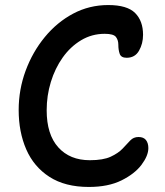

<svg xmlns="http://www.w3.org/2000/svg" viewBox="-20 -731 653 761"><path d="M332 10Q238 10 176 -30Q114 -70 84 -139Q54 -208 54 -295Q54 -376 81.5 -450.5Q109 -525 157.5 -584Q206 -643 270 -677Q334 -711 409 -711Q484 -711 515.5 -679.5Q547 -648 547 -593Q547 -558 531 -530Q515 -502 482 -502Q460 -502 454.5 -517.5Q449 -533 449 -554Q449 -572 439.5 -584.5Q430 -597 395 -597Q344 -597 301.5 -571.5Q259 -546 228.5 -503Q198 -460 181.5 -406Q165 -352 165 -294Q165 -198 211 -147Q257 -96 336 -96Q389 -96 419 -110Q449 -124 466 -142Q483 -160 496 -174Q509 -188 529 -188Q549 -188 558.5 -176Q568 -164 568 -144Q568 -114 541 -78Q514 -42 461.5 -16Q409 10 332 10Z"/></svg>

Font: Shantell Sans Normal
Style: Regular
Weight: 500
Designer: Stephen Nixon, Anya Danilova, Shantell Martin
Foundry: Arrow Type
Version: Version 1.009;[a7da0bfa3]